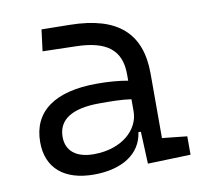

<svg xmlns="http://www.w3.org/2000/svg" viewBox="-65 -592 716 672"><g transform="rotate(-10 293.0 -256.0)"><path d="M409.2 4.9 561.5 0V-65.4L473.1 -74.7V-303.7C473.1 -447.3 394.5 -518.6 224.6 -521L124 -522.5L114.3 -446.3L231 -443.4C339.8 -441.4 391.6 -403.3 391.6 -315.9V-293C360.4 -298.8 323.2 -301.8 281.7 -301.8C132.3 -301.8 50.8 -243.7 50.8 -134.3C50.8 -42.5 111.3 9.8 217.3 9.8C316.4 9.8 385.7 -33.2 395.5 -109.4H404.3ZM391.6 -227.1V-184.1C391.6 -120.1 330.6 -60.5 228.5 -60.5C167 -60.5 131.3 -88.9 131.3 -138.7C131.3 -200.7 181.6 -232.4 279.3 -232.4C316.9 -232.4 356 -232.4 391.6 -227.1Z"/></g></svg>

Font: Cascadia Mono PL SemiLight
Style: Regular
Weight: 350
Monospace: yes
Designer: Aaron Bell
Foundry: Saja Typeworks
Version: Version 2404.023